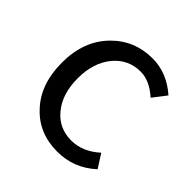

<svg xmlns="http://www.w3.org/2000/svg" viewBox="-155 -682 820 820"><g transform="rotate(45 254.5 -272.0)"><path d="M125 -62Q51 -139 51 -271Q51 -402 130 -482Q204 -557 313 -557Q399 -557 472 -493L425 -432Q371 -481 316 -481Q242 -481 194 -423Q146 -364 146 -271Q146 -177 193 -120Q239 -63 314 -63Q383 -63 442 -117L481 -56Q406 13 306 13Q195 13 125 -62Z"/></g></svg>

Font: Noto Sans Tobesmart edit
Style: Regular
Weight: 400
Designer: Ryoko NISHIZUKA  (kana & ideographs); Paul D. Hunt (Latin, Greek & Cyrillic); Wenlong ZHANG  (bopomofo); Sandoll Communi
Foundry: Adobe Systems Incorporated
Version: Version 1.005 Oct 7, 2021